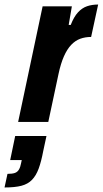

<svg xmlns="http://www.w3.org/2000/svg" viewBox="-94 -538 453 847"><path d="M-14 0 94 -510H223L209 -428H218Q232 -464 250 -483.5Q268 -503 290 -510.5Q312 -518 339 -518L308 -375Q282 -375 260 -367Q238 -359 220 -340Q202 -321 188 -289.5Q174 -258 164 -211L119 0ZM-74 289 -61 229Q-40 229 -28.5 225Q-17 221 -10.5 210Q-4 199 -1 182L2 168H-49L-27 62H111L97 127Q88 175 76.5 206Q65 237 47 255.5Q29 274 0.5 281.5Q-28 289 -74 289Z"/></svg>

Font: Saira Condensed ExtraBold
Style: Italic
Weight: 800
Width: 3
Italic angle: -12°
Designer: Hector Gatti with collaboration of the Omnibus-Type team
Foundry: Omnibus-Type
Version: Version 1.101